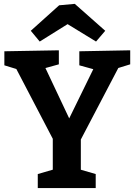

<svg xmlns="http://www.w3.org/2000/svg" viewBox="-20 -961 688 981"><path d="M173 0V-71.7L269.3 -99.7L249.7 -70.3V-276.7L262.3 -227.7L54.7 -625.3L81.3 -603L2.3 -627.3V-699L280.7 -704V-632.3L191.7 -607.7L203 -632.7L347 -327.7H319.7L466 -626.7L476.7 -602L385.3 -627.3V-699L645.3 -704V-632.3L565.3 -607.7L592.7 -629.3L382.3 -227.7L393 -276.7V-70.3L372.7 -99.7L469 -71.7V0ZM183 -748.7 137.3 -803.7 282.3 -934 362 -941.3 517.7 -803.7 470.7 -748.7 275.3 -868.3 372.3 -867Z"/></svg>

Font: Bitter Thin
Style: Regular
Weight: 100
Designer: Sol Matas, and Bitter project Authors
Foundry: Sol Matas
Version: Version 2.002